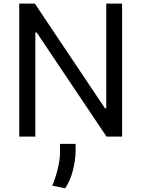

<svg xmlns="http://www.w3.org/2000/svg" viewBox="-20 -747 773 1050"><path d="M647.7 -727.3V0H562.5L180.4 -569.6H173.3V0H85.2V-727.3H170.5L554 -154.8H561.1V-727.3ZM393.5 39.8V83.8Q392.4 130.7 378.4 185.9Q364.3 241.1 336.6 282.7L265.6 268.5Q283.7 225.9 296 175.8Q308.2 125.7 308.2 85.2V39.8Z"/></svg>

Font: Interface
Style: Regular
Weight: 400
Designer: Rasmus Andersson
Foundry: rsms
Version: Version 1.8